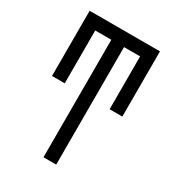

<svg xmlns="http://www.w3.org/2000/svg" viewBox="-178 -623 855 941"><g transform="rotate(30 250.0 -152.5)"><path d="M214 215V-450H123V-151H51V-520H449V-151H377V-450H286V215Z"/></g></svg>

Font: Iosevka Custom
Style: Regular
Weight: 400
Monospace: yes
Designer: Belleve Invis
Foundry: Belleve Invis
Version: Version 32.5.0; ttfautohint (v1.8.4)